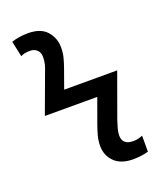

<svg xmlns="http://www.w3.org/2000/svg" viewBox="-136 -813 772 912"><g transform="rotate(-20 250.0 -357.0)"><path d="M380 10Q319 10 286 -22Q253 -54 253 -104Q253 -129 259.5 -153.5Q266 -178 275 -203L320 -327H55L127 -522Q134 -539 138.5 -556Q143 -573 143 -594Q143 -616 129.5 -629Q116 -642 94 -642Q64 -642 47 -632L30 -711Q48 -717 68.5 -720.5Q89 -724 113 -724Q178 -724 208.5 -689Q239 -654 239 -607Q239 -580 233 -556.5Q227 -533 218 -508L184 -413H452L372 -192Q366 -174 360.5 -154.5Q355 -135 355 -119Q355 -71 410 -71Q426 -71 437.5 -74.5Q449 -78 457 -81V0Q446 3 425 6.5Q404 10 380 10Z"/></g></svg>

Font: Noto Sans Mono ExtraCondensed Medium
Style: Regular
Weight: 500
Width: 2
Designer: Monotype Design Team
Foundry: Monotype Imaging Inc.
Version: Version 2.014